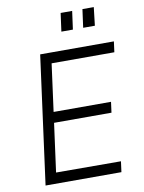

<svg xmlns="http://www.w3.org/2000/svg" viewBox="-99 -998 801 1067"><g transform="rotate(-10 301.0 -465.0)"><path d="M384 -930H319L305 -827H370ZM506 -930H442L428 -827H494ZM70 0H498L506 -60L140 -61L177 -335H501L509 -395H185L221 -663H575L583 -723H167Z"/></g></svg>

Font: United Sans ExtraLight
Style: Italic
Weight: 200
Italic angle: -8°
Designer: Pablo Impallari, Rodrigo Fuenzalida (Modified by Dan O. Williams)
Version: Version 1.000;PS 001.000;hotconv 1.0.88;makeotf.lib2.5.64775